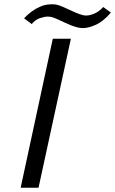

<svg xmlns="http://www.w3.org/2000/svg" viewBox="-20 -882 541 902"><path d="M77 0 228 -700H313L161 0ZM93 -796Q110 -814 129 -828Q148 -842 168 -850.5Q188 -859 202 -860.5Q216 -862 223 -862Q235 -862 246 -860Q259 -857 275 -850Q291 -843 307 -835.5Q323 -828 338.5 -821.5Q354 -815 369 -811Q377 -809 385 -809Q402 -809 424 -818.5Q446 -828 465 -849L501 -823Q465 -781 430 -765.5Q395 -750 371 -750Q357 -750 345 -753Q329 -757 312.5 -763.5Q296 -770 280.5 -777.5Q265 -785 250.5 -791.5Q236 -798 222 -802Q213 -804 204 -804Q189 -804 168 -797Q147 -790 129 -769Z"/></svg>

Font: Isabella Sans
Style: Italic
Weight: 400
Italic angle: -12°
Designer: Christian Thalmann (Catharsis Fonts), Cristiano Sobral
Foundry: The Isabella Sans Project Authors
Version: Version 2.026; ttfautohint (v1.8.4.7-5d5b-dirty)